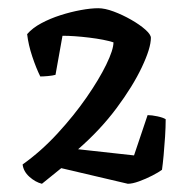

<svg xmlns="http://www.w3.org/2000/svg" viewBox="-20 -790 466 467"><path d="M82 -343Q66 -347 51.5 -360Q37 -373 35 -390Q80 -422 120 -465.5Q160 -509 190.5 -553Q221 -597 238.5 -633Q256 -669 256 -687Q234 -694 197 -698.5Q160 -703 132 -703L115 -608Q108 -606 96.5 -605Q85 -604 78 -604Q68 -624 58.5 -652.5Q49 -681 46 -707Q59 -722 80.5 -733.5Q102 -745 127 -753Q152 -761 176.5 -765.5Q201 -770 219 -770Q235 -770 256.5 -762Q278 -754 299 -742Q320 -730 333.5 -718Q347 -706 347 -698Q347 -673 325 -626.5Q303 -580 263.5 -527Q224 -474 170 -427L306 -412L339 -510Q349 -510 363 -507Q377 -504 383 -500Q383 -481 381.5 -457.5Q380 -434 378 -412.5Q376 -391 374 -377Q366 -371 350.5 -363Q335 -355 318.5 -349Q302 -343 291 -343L129 -381Z"/></svg>

Font: Texturina Medium 12pt Medium
Style: Regular
Weight: 500
Version: Version 1.002